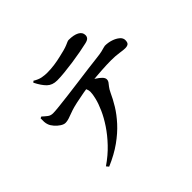

<svg xmlns="http://www.w3.org/2000/svg" viewBox="-177 -1029 1353 1353"><g transform="rotate(-45 500.0 -352.0)"><path d="M198.9 47.4Q264.4 2.4 313.1 -49.1Q361.9 -100.5 396.6 -152.6Q431.3 -204.6 452.7 -252.8Q474.2 -301 483.7 -339.6Q493.3 -378.2 493.3 -401.4Q493.3 -416.4 486.5 -432Q479.6 -447.5 462.8 -462.9L529.6 -473.1Q559.4 -456.9 583.6 -441.6Q607.9 -426.4 622.6 -411.3Q637.4 -396.3 637.4 -380.9Q637.4 -368.5 630 -358.4Q622.5 -348.3 611.5 -334.6Q600.5 -321 588.7 -296.1Q569.7 -253.7 540.4 -205.5Q511.1 -157.4 466.8 -108.7Q422.6 -60 360.5 -15.5Q298.3 29 213.6 65.1ZM214.6 -370.3Q198.3 -370.3 178 -383.5Q157.8 -396.6 141.4 -415.9Q124.9 -435.1 119.2 -451.8Q113.8 -465.6 112.8 -482.8Q111.8 -499.9 112.9 -517.9L125.4 -522.9Q144.7 -504.9 160.9 -492.6Q177.1 -480.3 200 -480.3Q220.2 -480.3 264 -485Q307.7 -489.7 364.8 -496.8Q421.9 -503.9 483 -512Q544.1 -520.1 599.8 -527.5Q655.5 -534.8 696.1 -539.1Q729.9 -542.8 749.6 -547.6Q769.4 -552.3 779.7 -555.7Q790.1 -559 794.7 -559Q826.8 -559 856.5 -549.2Q886.2 -539.3 905.6 -522.8Q925 -506.4 925 -485.6Q925 -461.1 914.4 -452.9Q903.8 -444.8 883 -444.8Q866.4 -444.8 831.5 -450.2Q796.5 -455.6 753 -455.6Q713.2 -455.6 656.1 -452Q599 -448.4 536.8 -441.9Q498.8 -438.3 454.6 -430.6Q410.5 -422.9 372.3 -414.4Q334.2 -405.9 313.6 -399Q288.7 -391.1 262.8 -380.9Q236.9 -370.6 214.6 -370.3ZM384.5 -623.3Q337.4 -623.3 309.1 -650.6Q280.9 -677.8 254 -731.3L264.4 -740.4Q295.3 -721.4 321.7 -716.3Q348.2 -711.3 373.2 -711.3Q409.9 -711.3 445.9 -716.4Q481.9 -721.4 513 -729Q544.1 -736.5 564.5 -741.5Q589.9 -748.5 604.4 -754.7Q618.8 -760.8 627.5 -764.7Q636.2 -768.6 642.8 -768.6Q692.9 -768.6 722.1 -753.2Q751.3 -737.7 751.3 -708.4Q751.3 -693.6 742.4 -683.6Q733.5 -673.5 709.5 -668.1Q680.1 -661.2 637.4 -653.2Q594.8 -645.2 548.4 -638.6Q501.9 -632.1 459.1 -627.7Q416.3 -623.3 384.5 -623.3Z"/></g></svg>

Font: Noto Serif HK ExtraLight
Style: Regular
Weight: 200
Designer: Ryoko NISHIZUKA 西塚涼子 (kana & ideographs); Frank Grießhammer (Latin, Greek & Cyrillic); Wenlong ZHANG 张文龙 (bopomofo); San
Foundry: Adobe
Version: Version 2.002-H1;hotconv 1.1.0;makeotfexe 2.6.0